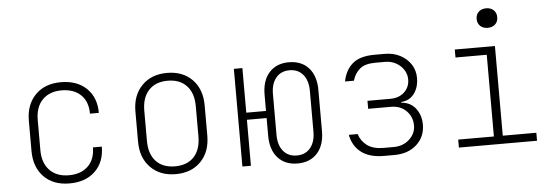

<svg xmlns="http://www.w3.org/2000/svg" viewBox="-50 -916 3099 1077"><g transform="rotate(-5 1500.0 -377.5)"><path d="M302 10Q211 10 158 -44.5Q105 -99 105 -190V-360Q105 -451 158.5 -505.5Q212 -560 302 -560Q393 -560 446.5 -508.5Q500 -457 500 -370H450Q450 -438 410.5 -476Q371 -514 302 -514Q234 -514 194.5 -473.5Q155 -433 155 -360V-190Q155 -118 194.5 -77Q234 -36 302 -36Q371 -36 410.5 -74.5Q450 -113 450 -180H500Q500 -93 446.5 -41.5Q393 10 302 10Z M900 10Q812 10 758.5 -44.5Q705 -99 705 -190V-360Q705 -451 758.5 -505.5Q812 -560 900 -560Q989 -560 1042 -505.5Q1095 -451 1095 -360V-190Q1095 -99 1042 -44.5Q989 10 900 10ZM900 -34Q969 -34 1007 -75Q1045 -116 1045 -190V-360Q1045 -434 1006.5 -475Q968 -516 900 -516Q832 -516 793.5 -475Q755 -434 755 -360V-190Q755 -116 793 -75Q831 -34 900 -34Z M1586 10Q1516 10 1475.5 -35Q1435 -80 1435 -160V-259H1324V0H1276V-550H1324V-299H1435V-390Q1435 -470 1475.5 -515Q1516 -560 1586 -560Q1657 -560 1697.5 -515Q1738 -470 1738 -390V-160Q1738 -80 1697.5 -35Q1657 10 1586 10ZM1586 -35Q1634 -35 1662 -68.5Q1690 -102 1690 -160V-390Q1690 -448 1662 -481.5Q1634 -515 1586 -515Q1538 -515 1510 -481.5Q1482 -448 1482 -390V-160Q1482 -102 1510 -68.5Q1538 -35 1586 -35Z M2074 10Q1991 10 1944.5 -26Q1898 -62 1886 -125H1936Q1948 -85 1982 -60Q2016 -35 2074 -35H2130Q2184 -35 2219.5 -67.5Q2255 -100 2255 -146Q2255 -194 2222 -227.5Q2189 -261 2135 -261H2007V-306H2135Q2185 -306 2215 -334.5Q2245 -363 2245 -406Q2245 -435 2229 -460Q2213 -485 2185.5 -500Q2158 -515 2125 -515H2069Q2011 -515 1982 -490.5Q1953 -466 1941 -425H1891Q1903 -488 1944.5 -524Q1986 -560 2069 -560H2125Q2175 -560 2213 -540Q2251 -520 2273 -486.5Q2295 -453 2295 -410Q2295 -357 2268.5 -321.5Q2242 -286 2195 -283V-279Q2247 -275 2276 -237Q2305 -199 2305 -146Q2305 -78 2257 -34Q2209 10 2130 10Z M2495 0V-45H2696V-505H2520V-550H2746V-45H2935V0ZM2715 -655Q2689 -655 2673 -670Q2657 -685 2657 -710Q2657 -735 2673 -750Q2689 -765 2715 -765Q2741 -765 2757 -750Q2773 -735 2773 -710Q2773 -685 2757 -670Q2741 -655 2715 -655Z"/></g></svg>

Font: NKDuy Mono Thin
Style: Regular
Weight: 100
Monospace: yes
Designer: NKDuy
Foundry: NKDuy
Version: Version 2.251; ttfautohint (v1.8.4.7-5d5b)